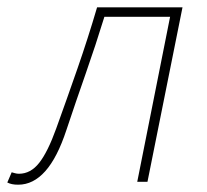

<svg xmlns="http://www.w3.org/2000/svg" viewBox="-46 -498 566 526"><path d="M4 8Q-6 8 -13 6.5Q-20 5 -26 2L-14 -26Q-10 -25 -5 -23.5Q0 -22 6 -22Q38 -22 61.5 -52Q85 -82 108 -146Q138 -229 166.5 -311Q195 -393 220 -478H454L358 0H330L420 -452H240Q216 -374 189 -297Q162 -220 136 -142Q111 -66 78 -29Q45 8 4 8Z"/></svg>

Font: Source Sans Variable
Style: Italic
Weight: 200
Italic angle: -11°
Designer: Paul D. Hunt
Foundry: Adobe Systems Incorporated
Version: Version 3.006;hotconv 1.0.111;makeotfexe 2.5.65597